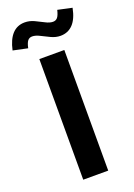

<svg xmlns="http://www.w3.org/2000/svg" viewBox="-229 -983 729 1047"><g transform="rotate(-20 135.5 -459.5)"><path d="M63.4 0V-700H208.4V0ZM26.5 -776.1 -57.7 -794Q-31.4 -915.4 56.3 -915.4Q84 -915.4 110.6 -903Q137.2 -890.6 160.9 -878Q184.6 -865.5 203.5 -865.5Q220.5 -865.5 230.2 -877.4Q240 -889.3 247 -918.9L329.5 -901Q317.4 -839.6 288.7 -809.6Q260.1 -779.5 216.2 -779.5Q189.5 -779.5 162.5 -792.1Q135.6 -804.7 111.7 -817.1Q87.9 -829.5 68.3 -829.5Q51.8 -829.5 42.1 -817.3Q32.5 -805 26.5 -776.1Z"/></g></svg>

Font: Red Hat Display VF
Style: Regular
Weight: 300
Designer: Pentagram, MCKL
Foundry: Pentagram, MCKL
Version: Version 1.023